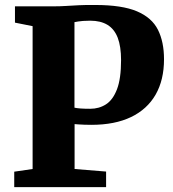

<svg xmlns="http://www.w3.org/2000/svg" viewBox="-20 -769 712 789"><path d="M114 -74.5V-661.5L41.5 -676V-743H203.5Q226.5 -743 250.8 -744.5Q275 -746 304.2 -747.5Q333.5 -749 372 -748.5Q481.5 -748.5 542.8 -722.5Q604 -696.5 629 -646.8Q654 -597 654 -525.5Q654 -440.5 619.5 -380.2Q585 -320 518.5 -288Q452 -256 355.5 -256Q341.5 -256 327 -256.5Q312.5 -257 301.8 -257.8Q291 -258.5 286.5 -259V-74.5L416 -64V0H38.5V-63.5ZM286 -326.5Q294.5 -324.5 310.8 -323.2Q327 -322 351 -322Q387 -322 415.5 -340.2Q444 -358.5 460.8 -402.2Q477.5 -446 477.5 -522Q477.5 -578 463.8 -613.8Q450 -649.5 421.8 -666.8Q393.5 -684 350.5 -684Q333 -684 321.5 -683Q310 -682 302 -680.8Q294 -679.5 286 -678Z"/></svg>

Font: Merriweather 24pt Black
Style: Regular
Weight: 900
Designer: Eben Sorkin
Foundry: Eben Sorkin
Version: Version 2.100